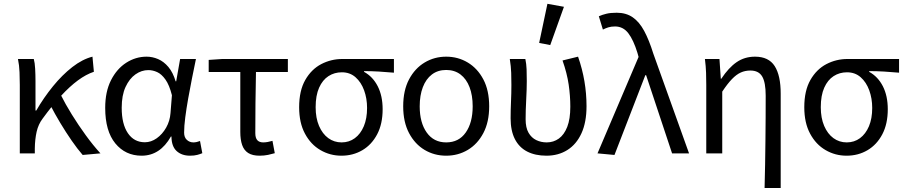

<svg xmlns="http://www.w3.org/2000/svg" viewBox="-20 -790 4663 989"><path d="M82 0V-352.6Q82 -382 80.6 -417.8Q79.3 -453.6 72.5 -486.1H154.1Q159.4 -466.8 161.1 -435.9Q162.8 -404.9 162.8 -372.7V-220.6H166.8Q205.3 -287.2 252.8 -345.5Q300.2 -403.8 352.4 -444.5Q404.6 -485.1 456.3 -498.1L463.6 -420.3Q423.4 -406.9 381.4 -376Q339.3 -345 294.1 -295.9Q248.9 -246.8 199.4 -178.8Q177.4 -149.6 168.7 -111.3Q160 -72.9 159.3 -25.3V0ZM405.8 8.2Q378.7 -23 349 -65.9Q319.3 -108.8 290.6 -156.6Q262 -204.3 238.4 -250L292.4 -302.6Q316.7 -253.9 350.4 -199.5Q384.1 -145.1 422.1 -92.9Q460 -40.8 497.4 0Z M709.5 12Q626 12 573.9 -51.5Q521.9 -115.1 521.9 -234.2Q521.9 -318.1 551.8 -376.9Q581.7 -435.7 630.3 -466.9Q679 -498.1 735.1 -498.1Q765.2 -498.1 794.4 -485.6Q823.6 -473.1 847.3 -445.1Q870.9 -417.1 884.8 -370.9H887.5L907.8 -486.1H989.3Q979.3 -438.1 968.8 -385.6Q958.2 -333.1 949.2 -281.8Q940.1 -230.4 934.3 -185.4Q928.4 -140.4 928.4 -106.8Q928.4 -82.4 942.5 -69.5Q956.6 -56.5 976.4 -56.5Q984.6 -56.5 993.6 -58.6Q1002.5 -60.7 1010.3 -63.7L1022.1 -0.9Q1012.1 3.5 996.3 7.8Q980.6 12 958.9 12Q915.9 12 889.7 -12.1Q863.5 -36.2 863.2 -86.8H860.4Q804.6 12 709.5 12ZM726.2 -57.2Q758.1 -57.2 787.2 -77.7Q816.4 -98.3 835.9 -132.7Q855.4 -167.1 858.3 -207.9L865.6 -299.5Q852.2 -352.3 832.2 -380.3Q812.2 -408.4 789.6 -418.6Q766.9 -428.9 744.1 -428.9Q709 -428.9 677.8 -407Q646.6 -385 626.7 -342.1Q606.9 -299.2 606.9 -234.9Q606.9 -150.9 638.7 -104Q670.5 -57.2 726.2 -57.2Z M1317.4 12Q1280.3 12 1258.4 -2Q1236.6 -16 1227.2 -43.4Q1217.8 -70.7 1217.8 -110.3V-419.1H1055V-481.4L1124.7 -486.1H1462.8V-419.1H1298.5Q1296.8 -336.8 1295.9 -257.3Q1295.1 -177.7 1295.1 -104.3Q1295.1 -79.3 1305.4 -67.9Q1315.8 -56.5 1335.6 -56.5Q1347.7 -56.5 1359.4 -58.8Q1371.2 -61.1 1383.5 -64.5L1395.4 -0.9Q1381 3.5 1360.6 7.8Q1340.1 12 1317.4 12Z M1738.9 12Q1680.1 12 1630.5 -16.9Q1580.8 -45.7 1550.9 -101.5Q1520.9 -157.2 1520.9 -237.7Q1520.9 -323 1552.5 -378.2Q1584.1 -433.3 1634.7 -459.7Q1685.4 -486.1 1743.1 -486.1H2009.1V-415.6Q1967.8 -419.4 1931.9 -421.4Q1895.9 -423.5 1855.4 -423.8V-419.8Q1900.5 -395.1 1925.8 -345.5Q1951 -295.8 1951 -227.4Q1951 -151.7 1922.8 -98.2Q1894.6 -44.6 1846.5 -16.3Q1798.4 12 1738.9 12ZM1739.6 -56.5Q1778.1 -56.5 1807.6 -78.1Q1837.1 -99.8 1854 -139.6Q1870.8 -179.4 1870.8 -234Q1870.8 -282.6 1855.6 -324.6Q1840.3 -366.6 1811.4 -392.1Q1782.5 -417.6 1740.9 -417.6Q1702.5 -417.6 1672 -397.9Q1641.5 -378.2 1623.7 -338.3Q1605.9 -298.4 1605.9 -237.7Q1605.9 -182 1623.4 -141.3Q1640.9 -100.5 1671 -78.5Q1701.2 -56.5 1739.6 -56.5Z M2278.4 12Q2217.5 12 2167.3 -17.7Q2117.2 -47.5 2087 -104.4Q2056.9 -161.3 2056.9 -242.4Q2056.9 -324.2 2087 -381.1Q2117.2 -438 2167.3 -468Q2217.5 -498.1 2278.4 -498.1Q2339.2 -498.1 2389.4 -468Q2439.6 -438 2469.7 -381.1Q2499.8 -324.2 2499.8 -242.4Q2499.8 -161.3 2469.7 -104.4Q2439.6 -47.5 2389.4 -17.7Q2339.2 12 2278.4 12ZM2278.4 -56.5Q2343.3 -56.5 2379 -107.4Q2414.8 -158.2 2414.8 -242.4Q2414.8 -298.7 2398.7 -341Q2382.5 -383.2 2352 -406.4Q2321.4 -429.6 2278.4 -429.6Q2235.3 -429.6 2204.8 -406.4Q2174.2 -383.2 2158.1 -341Q2141.9 -298.7 2141.9 -242.4Q2141.9 -158.2 2178 -107.4Q2214.1 -56.5 2278.4 -56.5Z M2794.8 12Q2737 12 2695.4 -9.4Q2653.9 -30.8 2632 -73.9Q2610.2 -116.9 2610.2 -180.5Q2610.2 -223.6 2612.2 -266.5Q2614.2 -309.5 2614.2 -352.6Q2614.2 -382 2613.2 -414.9Q2612.1 -447.9 2606 -486.1H2686.1Q2691.4 -461.1 2692.5 -433Q2693.5 -404.9 2693.5 -372.7Q2693.5 -331.8 2690.5 -276.4Q2687.5 -220.9 2687.5 -175.6Q2687.5 -132.2 2702.6 -106.1Q2717.7 -80.1 2742.4 -68.3Q2767.1 -56.5 2796.1 -56.5Q2831.1 -56.5 2858.6 -76.2Q2886 -95.9 2901.9 -136.5Q2917.7 -177.2 2917.7 -240.3Q2917.7 -296 2909.3 -354.1Q2900.9 -412.2 2877.6 -478.5L2957.6 -498.1Q2979.6 -435 2990.4 -371.4Q3001.2 -307.8 3001.2 -243Q3001.2 -160.5 2975.2 -103.5Q2949.2 -46.5 2902.6 -17.3Q2855.9 12 2794.8 12ZM2814.3 -557.8 2757.2 -568.9 2799.8 -770.4 2884.9 -755Z M3145.2 8.2 3057.8 0 3269.3 -496.7 3263.5 -517.6Q3243 -584.4 3216.3 -619.1Q3189.6 -653.7 3148.1 -653.7Q3127.9 -653.7 3113.5 -649.1Q3099 -644.5 3085.5 -637.7L3064.6 -706.2Q3082.1 -714.1 3103.5 -719.2Q3124.8 -724.4 3156.7 -724.4Q3205.1 -724.4 3239.1 -700.9Q3273.2 -677.4 3298.4 -630.4Q3323.6 -583.5 3345.2 -513.9L3529.3 0H3441.9L3308.1 -402.8H3304.1Z M3918.4 178.5Q3919.8 119.3 3921.1 57.3Q3922.3 -4.7 3922.8 -66.4Q3923.4 -128.2 3923.8 -186.6Q3924.1 -245.1 3924.1 -297.4Q3924.1 -365.6 3906 -396.1Q3888 -426.7 3845.1 -426.7Q3818.4 -426.7 3795.8 -416.5Q3773.2 -406.4 3750.3 -382.6Q3727.4 -358.9 3700.3 -318.1V0H3618V-352.6Q3618 -382 3617 -414.9Q3615.9 -447.9 3611.1 -486.1H3686L3692.9 -384.6H3695.6Q3733.2 -441.5 3774.4 -469.8Q3815.6 -498.1 3869.1 -498.1Q3939.5 -498.1 3970.5 -449.5Q4001.4 -401 4001.4 -308V178.5Z M4340.9 12Q4282.1 12 4232.5 -16.9Q4182.8 -45.7 4152.9 -101.5Q4122.9 -157.2 4122.9 -237.7Q4122.9 -323 4154.5 -378.2Q4186.1 -433.3 4236.7 -459.7Q4287.4 -486.1 4345.1 -486.1H4611.1V-415.6Q4569.8 -419.4 4533.9 -421.4Q4497.9 -423.5 4457.4 -423.8V-419.8Q4502.5 -395.1 4527.8 -345.5Q4553 -295.8 4553 -227.4Q4553 -151.7 4524.8 -98.2Q4496.6 -44.6 4448.5 -16.3Q4400.4 12 4340.9 12ZM4341.6 -56.5Q4380.1 -56.5 4409.6 -78.1Q4439.1 -99.8 4456 -139.6Q4472.8 -179.4 4472.8 -234Q4472.8 -282.6 4457.6 -324.6Q4442.3 -366.6 4413.4 -392.1Q4384.5 -417.6 4342.9 -417.6Q4304.5 -417.6 4274 -397.9Q4243.5 -378.2 4225.7 -338.3Q4207.9 -298.4 4207.9 -237.7Q4207.9 -182 4225.4 -141.3Q4242.9 -100.5 4273 -78.5Q4303.2 -56.5 4341.6 -56.5Z"/></svg>

Font: Source Sans Variable
Style: Regular
Weight: 200
Designer: Paul D. Hunt
Foundry: Adobe Systems Incorporated
Version: Version 3.006;hotconv 1.0.111;makeotfexe 2.5.65597